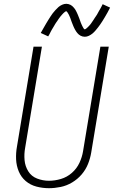

<svg xmlns="http://www.w3.org/2000/svg" viewBox="-20 -980 616 1008"><path d="M237 8Q267 8 298.5 1.5Q330 -5 358.5 -22Q387 -39 408.5 -64Q430 -89 442 -119Q454 -149 459 -180L551 -735H507L416 -186Q411 -155 397 -125Q383 -95 357.5 -72.5Q332 -50 300 -40.5Q268 -31 237 -31Q205 -31 175 -42.5Q145 -54 128.5 -80.5Q112 -107 109 -139Q106 -171 112 -204L200 -735H156L69 -210Q63 -177 64.5 -143.5Q66 -110 78.5 -80Q91 -50 115 -29.5Q139 -9 171 -0.5Q203 8 237 8ZM425 -787Q436 -787 446.5 -792Q457 -797 465.5 -804Q474 -811 482 -820.5Q490 -830 495 -836.5Q500 -843 506 -851.5Q512 -860 518 -869.5Q524 -879 530.5 -890Q537 -901 544 -913.5Q551 -926 558 -940L519 -958Q516 -952 513 -946Q510 -940 506.5 -934Q503 -928 500 -923Q497 -918 494.5 -913Q492 -908 489 -903Q486 -898 483 -894Q480 -890 477.5 -886Q475 -882 472.5 -878Q470 -874 467.5 -870.5Q465 -867 463 -864Q461 -861 459 -858Q457 -855 454.5 -852Q452 -849 447.5 -844Q443 -839 439.5 -836Q436 -833 432 -829.5Q428 -826 424 -826Q422 -826 418 -832.5Q414 -839 412.5 -842.5Q411 -846 408.5 -851Q406 -856 404 -861.5Q402 -867 400 -873Q398 -879 396 -884Q394 -889 392 -894Q390 -899 388 -904Q386 -909 383.5 -914Q381 -919 378.5 -924Q376 -929 373 -933Q370 -937 366.5 -941Q363 -945 359 -948.5Q355 -952 350 -954.5Q345 -957 339.5 -958.5Q334 -960 328 -960Q317 -960 306 -955Q295 -950 287 -943Q279 -936 270.5 -926.5Q262 -917 257 -910.5Q252 -904 246.5 -895.5Q241 -887 235 -877.5Q229 -868 222.5 -857Q216 -846 209 -833.5Q202 -821 194 -807L233 -789Q237 -795 240 -801Q243 -807 246 -813Q249 -819 252 -824Q255 -829 258 -834Q261 -839 264 -844Q267 -849 269.5 -853.5Q272 -858 275 -862Q278 -866 280.5 -869.5Q283 -873 285 -876.5Q287 -880 289.5 -883Q292 -886 294 -889Q296 -892 298.5 -895Q301 -898 305.5 -903Q310 -908 313 -911Q316 -914 320.5 -917.5Q325 -921 328 -921Q330 -921 334.5 -914.5Q339 -908 340.5 -904.5Q342 -901 344.5 -896Q347 -891 349 -885.5Q351 -880 353 -874Q355 -868 357 -863Q359 -858 361 -853Q363 -848 365 -843Q367 -838 369.5 -833Q372 -828 374.5 -823.5Q377 -819 380 -814.5Q383 -810 386.5 -806Q390 -802 394 -798.5Q398 -795 403 -792.5Q408 -790 413.5 -788.5Q419 -787 425 -787Z"/></svg>

Font: Iosevka Sparkle Extralight
Style: Italic
Weight: 200
Italic angle: -9°
Designer: Belleve Invis
Foundry: Belleve Invis
Version: Version 4.5.0; ttfautohint (v1.8.3)